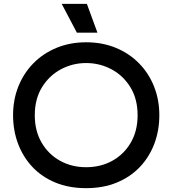

<svg xmlns="http://www.w3.org/2000/svg" viewBox="-20 -966 897 999"><path d="M428 13Q339 13 268.5 -16Q198 -45 149 -97Q100 -149 74 -218Q48 -287 48 -367Q48 -447 75.5 -516Q103 -585 153.5 -636.5Q204 -688 274 -717Q344 -746 428 -746Q513 -746 583 -717Q653 -688 703.5 -636.5Q754 -585 781.5 -516Q809 -447 809 -367Q809 -287 783 -218Q757 -149 707.5 -97Q658 -45 587.5 -16Q517 13 428 13ZM428 -638Q358 -638 297 -605.5Q236 -573 198.5 -512Q161 -451 161 -366Q161 -285 196.5 -224Q232 -163 292.5 -129.5Q353 -96 428 -96Q504 -96 564.5 -129.5Q625 -163 660.5 -224Q696 -285 696 -366Q696 -451 658.5 -512Q621 -573 560 -605.5Q499 -638 428 -638ZM432 -946 487 -796H380L301 -946Z"/></svg>

Font: Kreadon Light
Style: Bold
Weight: 600
Designer: Reiya WATANABE
Foundry: StudioGnu
Version: Version 1.003; ttfautohint (v1.8.4.7-5d5b);gftools[0.9.32]